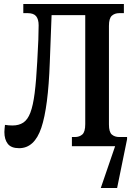

<svg xmlns="http://www.w3.org/2000/svg" viewBox="-20 -734 669 964"><path d="M76 10Q36 10 19 -12Q2 -34 2 -71Q2 -79 3 -88Q4 -97 5 -107Q24 -104 43 -104Q75 -104 97 -118.5Q119 -133 132.5 -168.5Q146 -204 154 -266.5Q162 -329 167 -425Q171 -491 172.5 -534.5Q174 -578 174 -607Q174 -637 161.5 -652.5Q149 -668 119 -668H97V-714H602V-668H579Q556 -668 541.5 -655Q527 -642 527 -604V-109Q527 -71 541.5 -58.5Q556 -46 579 -46H618V-35L568 210H486L558 0H341V-46H356Q379 -46 393.5 -59Q408 -72 408 -111V-658H239L230 -420Q222 -195 187.5 -92.5Q153 10 76 10Z"/></svg>

Font: Noto Serif ExtraCondensed SemiBold
Style: Regular
Weight: 600
Width: 2
Designer: Monotype Design Team
Foundry: Monotype Imaging Inc.
Version: Version 2.015; ttfautohint (v1.8.4.7-5d5b)